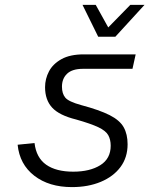

<svg xmlns="http://www.w3.org/2000/svg" viewBox="-20 -752 640 784"><path d="M274 12Q180 12 120 -34.5Q60 -81 52 -161L121 -168Q128 -108 168.5 -79.5Q209 -51 279 -51Q347 -51 389.5 -77.5Q432 -104 432 -157Q432 -182 422 -200Q412 -218 381.5 -232.5Q351 -247 291 -264Q222 -281 193 -312.5Q164 -344 164 -396Q164 -430 180 -460.5Q196 -491 231 -510.5Q266 -530 322 -530H534L521 -471H319Q275 -471 254 -451Q233 -431 233 -398Q233 -370 246.5 -353.5Q260 -337 311 -323Q386 -303 427.5 -282Q469 -261 485 -232.5Q501 -204 501 -163Q501 -109 472 -70Q443 -31 391.5 -9.5Q340 12 274 12ZM570 -732 451 -602H381L317 -732H371L422 -640L512 -732Z"/></svg>

Font: Geist Mono Light
Style: Italic
Weight: 300
Italic angle: -12°
Monospace: yes
Designer: Basement.studio, Andrés Briganti, Mateo Zaragoza
Foundry: Basement.studio, Vercel, Andrés Briganti, Guido Ferreyra, Mateo Zaragoza
Version: Version 1.500; ttfautohint (v1.8.4.7-5d5b)